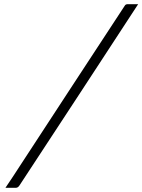

<svg xmlns="http://www.w3.org/2000/svg" viewBox="-20 -770 682 920"><path d="M642 -750Q500 -533 358 -315.5Q216 -98 73 119Q66 130 55 130H6Q24 103 42.5 75.5Q61 48 78 21Q203 -170 328 -361.5Q453 -553 578 -743Q582 -750 592 -750Z"/></svg>

Font: Recursive Sn Lnr St Lt
Style: Italic
Weight: 300
Italic angle: -15°
Version: Version 1.079;hotconv 1.0.112;makeotfexe 2.5.65598; ttfautoh